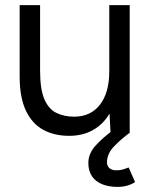

<svg xmlns="http://www.w3.org/2000/svg" viewBox="-20 -520 598 752"><path d="M251 12Q193 12 149.5 -11.5Q106 -35 81.5 -86.5Q57 -138 57 -220V-500H137V-244Q137 -170 154 -131Q171 -92 201.5 -77.5Q232 -63 270 -63Q335 -63 371.5 -110Q408 -157 408 -241V-500H488V0H413L409 -75Q384 -33 344 -10.5Q304 12 251 12ZM440 212Q406 212 380 201.5Q354 191 340 170Q326 149 326 118Q326 81 355.5 49Q385 17 423 -10L488 0Q455 24 427 53Q399 82 399 116Q399 130 408.5 138.5Q418 147 435 147Q452 147 465.5 142.5Q479 138 484 136L509 193Q496 202 478.5 207Q461 212 440 212Z"/></svg>

Font: Figtree
Style: Regular
Weight: 400
Designer: Erik Kennedy
Foundry: Erik Kennedy
Version: Version 2.002